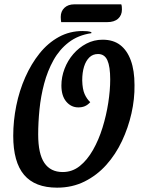

<svg xmlns="http://www.w3.org/2000/svg" viewBox="-20 -843 654 885"><path d="M243 22Q141 22 91 -37Q41 -96 41 -217Q41 -286 55 -355.5Q69 -425 96.5 -487Q124 -549 162.5 -597Q201 -645 251 -672.5Q301 -700 361 -700Q373 -700 382.5 -699Q392 -698 401 -695V-690Q340 -681 297 -648Q254 -615 226.5 -565.5Q199 -516 183.5 -457.5Q168 -399 162 -338.5Q156 -278 156 -223Q156 -134 184.5 -92Q213 -50 269 -50Q313 -50 347.5 -77.5Q382 -105 408.5 -151.5Q435 -198 452.5 -254.5Q470 -311 479 -369Q488 -427 488 -477Q488 -536 475 -565Q462 -594 432 -594Q408 -594 392 -578.5Q376 -563 367.5 -536Q359 -509 359 -472Q360 -432 370 -409.5Q380 -387 396 -372Q384 -359 371 -353.5Q358 -348 341 -348Q308 -348 285.5 -374.5Q263 -401 263 -449Q263 -488 277.5 -526Q292 -564 318 -594Q344 -624 378.5 -642Q413 -660 453 -660Q502 -660 534 -635.5Q566 -611 583 -564.5Q600 -518 600 -451Q601 -387 586 -320.5Q571 -254 542 -192.5Q513 -131 470 -83Q427 -35 370 -6.5Q313 22 243 22ZM262 -741Q261 -747 260.5 -753.5Q260 -760 260 -765Q260 -791 277 -807Q294 -823 322 -823H539Q541 -818 541.5 -811.5Q542 -805 542 -799Q542 -773 524.5 -757Q507 -741 474 -741Z"/></svg>

Font: Sansita Swashed Light
Style: Regular
Weight: 400
Version: Version 1.003